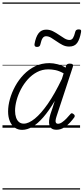

<svg xmlns="http://www.w3.org/2000/svg" viewBox="-20 -1026 672 1542"><path d="M158 17Q124 17 98.5 -1Q73 -19 59 -52.5Q45 -86 45 -131Q45 -177 59.5 -229.5Q74 -282 102 -333.5Q130 -385 170.5 -427Q211 -469 262.5 -494Q314 -519 377 -519Q408 -519 442.5 -510Q477 -501 507 -483L511 -498Q515 -508 522 -511.5Q529 -515 541 -515Q559 -515 564 -508Q569 -501 565 -489L435 -94Q428 -73 426.5 -59.5Q425 -46 430 -39Q435 -32 445 -32Q461 -32 478.5 -44Q496 -56 513 -73.5Q530 -91 544 -108Q550 -116 555.5 -116.5Q561 -117 569 -111Q579 -104 580 -97.5Q581 -91 577 -84Q565 -67 543.5 -43Q522 -19 494 -1.5Q466 16 434 16Q409 16 395.5 6.5Q382 -3 377 -20Q372 -37 374.5 -60Q377 -83 385 -109Q394 -135 403 -162Q412 -189 420 -216Q373 -136 327.5 -84Q282 -32 240 -7.5Q198 17 158 17ZM101 -136Q101 -106 109 -82.5Q117 -59 132.5 -46Q148 -33 171 -33Q210 -33 260 -73.5Q310 -114 365 -193.5Q420 -273 477 -392L491 -437Q455 -457 425 -463Q395 -469 368 -469Q319 -469 277.5 -447Q236 -425 203.5 -389Q171 -353 148 -309Q125 -265 113 -220Q101 -175 101 -136ZM277 -649Q255 -649 257 -671Q267 -729 289.5 -758.5Q312 -788 351 -788Q380 -788 405.5 -775Q431 -762 454 -746Q477 -730 498 -717.5Q519 -705 538 -705Q556 -705 566 -720.5Q576 -736 584 -769Q588 -790 612 -790Q625 -790 629 -785.5Q633 -781 631 -769Q621 -711 600 -681.5Q579 -652 536 -652Q507 -652 482 -665Q457 -678 434.5 -694Q412 -710 391 -722.5Q370 -735 350 -735Q333 -735 322.5 -720Q312 -705 304 -669Q302 -659 295.5 -654Q289 -649 277 -649ZM0 486H623V496H0ZM0 -20H623V0H0ZM0 -505H623V-500H0ZM0 -1006H623V-996H0Z"/></svg>

Font: Playwrite CA Guides
Style: Regular
Weight: 400
Designer: Veronika Burian, José Scaglione
Foundry: TypeTogether
Version: Version 1.003